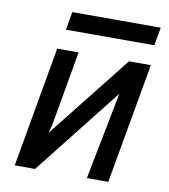

<svg xmlns="http://www.w3.org/2000/svg" viewBox="-82 -795 763 865"><g transform="rotate(10 300.0 -362.5)"><path d="M140.5 -551H238.5L178 -207L167.5 -170L469 -551H569L471.5 0H373.5L451.5 -399.5L136.5 0H43.5ZM179 -725H583.5L569 -642H164.5Z"/></g></svg>

Font: JuliaMono MediumItalic
Style: Regular
Weight: 500
Italic angle: -9°
Monospace: yes
Designer: cormullion
Foundry: corm
Version: Version 0.049; ttfautohint (v1.8.4)